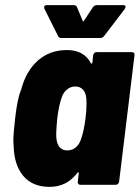

<svg xmlns="http://www.w3.org/2000/svg" viewBox="-20 -720 544 748"><path d="M356 -517H494Q499 -517 502 -513.5Q505 -510 504 -505L444 -12Q443 -7 439.5 -3.5Q436 0 431 0H293Q288 0 285 -3.5Q282 -7 283 -12L287 -45Q287 -52 281 -46Q240 8 173 8Q106 8 70 -35.5Q34 -79 33 -156Q32 -160 32 -172Q32 -198 39 -259Q48 -337 61 -367L63 -373Q82 -444 128 -484.5Q174 -525 241 -525Q307 -525 334 -474Q335 -471 337 -472Q339 -473 340 -476L343 -505Q344 -510 347.5 -513.5Q351 -517 356 -517ZM313 -258Q317 -287 317 -315Q317 -331 316 -339Q314 -359 303 -371Q292 -383 273 -383Q255 -383 240.5 -371Q226 -359 220 -339Q209 -308 203 -258Q199 -214 199 -199Q199 -185 200 -179Q202 -158 213 -146Q224 -134 242 -134Q262 -134 276 -146.5Q290 -159 296 -179Q307 -210 313 -258ZM152 -692Q152 -700 163 -700H266Q277 -700 280 -692L302 -639Q304 -634 307 -639L342 -692Q348 -700 358 -700H461Q469 -700 469 -693Q469 -690 466 -685L386 -580Q380 -572 371 -572H219Q209 -572 206 -580L153 -686Q152 -688 152 -692Z"/></svg>

Font: Barlow Semi Condensed ExtraBold
Style: Italic
Weight: 800
Width: 4
Italic angle: -7°
Designer: Jeremy Tribby
Foundry: Tribby Type
Version: Version 1.408